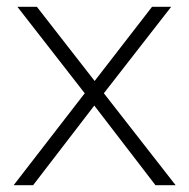

<svg xmlns="http://www.w3.org/2000/svg" viewBox="-20 -542 553 562"><path d="M494 0H435L256 -233L77 0H20L228 -269L31 -522H88L257 -305L425 -522H481L284 -269Z"/></svg>

Font: mBank Light
Style: Regular
Weight: 300
Designer: Julieta Ulanovsky
Foundry: Julieta Ulanovsky
Version: Version 7.200;PS 007.200;hotconv 1.0.88;makeotf.lib2.5.64775